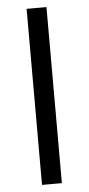

<svg xmlns="http://www.w3.org/2000/svg" viewBox="-53 -772 371 804"><g transform="rotate(-5 132.0 -370.0)"><path d="M90.5 0V-740H174V0Z"/></g></svg>

Font: Encode Sans Semi Expanded
Style: Regular
Weight: 400
Width: 6
Designer: Multiple Designers
Foundry: Impallari Type
Version: Version 2.000